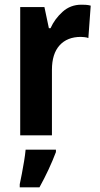

<svg xmlns="http://www.w3.org/2000/svg" viewBox="-20 -576 424 817"><path d="M326 -556Q334 -556 344.5 -555.5Q355 -555 366 -552L356 -414Q350 -417 339 -418Q328 -419 324 -419Q266 -419 233.5 -383Q201 -347 201 -279V0H66V-546H169L188 -456H195Q213 -496 246.5 -526Q280 -556 326 -556ZM218 71Q190 145 148 221H64V208Q68 190 73 163.5Q78 137 82.5 110Q87 83 89 61H218Z"/></svg>

Font: Noto Sans Tamil Condensed
Style: Bold
Weight: 700
Width: 3
Designer: Jelle Bosma - Monotype Design Team
Foundry: Monotype Imaging Inc.
Version: Version 2.004; ttfautohint (v1.8.4.7-5d5b)